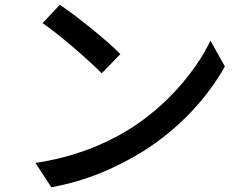

<svg xmlns="http://www.w3.org/2000/svg" viewBox="-20 -765 1040 812"><path d="M233 -745 160 -667C234 -617 358 -508 410 -455L489 -536C433 -594 303 -698 233 -745ZM130 -76 197 27C352 -1 479 -60 580 -122C736 -218 859 -354 931 -484L870 -593C809 -465 684 -315 523 -216C427 -157 297 -101 130 -76Z"/></svg>

Font: GenYoGothic2 TW M
Style: Regular
Weight: 500
Version: Version 2.100;PS 2.1;hotconv 16.6.51;makeotf.lib2.5.65220 DE